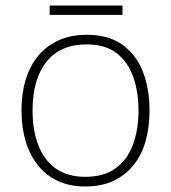

<svg xmlns="http://www.w3.org/2000/svg" viewBox="-20 -666 621 696"><path d="M522 -265Q522 -205 508 -155Q494 -105 464.5 -68Q435 -31 391.5 -10.5Q348 10 289 10Q233 10 190 -10Q147 -30 117.5 -67Q88 -104 73 -154Q58 -204 58 -265Q58 -350 86 -411.5Q114 -473 167.5 -506.5Q221 -540 294 -540Q373 -540 423.5 -504Q474 -468 498 -406Q522 -344 522 -265ZM98 -265Q98 -194 119 -139.5Q140 -85 182.5 -55Q225 -25 289 -25Q356 -25 398.5 -55.5Q441 -86 461.5 -140.5Q482 -195 482 -265Q482 -333 463 -387Q444 -441 403 -473Q362 -505 294 -505Q198 -505 148 -441.5Q98 -378 98 -265ZM424 -646V-612H160V-646Z"/></svg>

Font: Noto Sans Armenian ExtraLight
Style: Regular
Weight: 250
Designer: Monotype Design Team
Foundry: Monotype Imaging Inc.
Version: Version 2.007